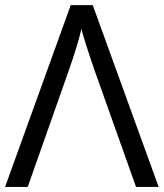

<svg xmlns="http://www.w3.org/2000/svg" viewBox="-20 -734 643 754"><path d="M603 0H514.2L353 -453.1Q310.5 -576.2 299.8 -620.1Q283.7 -552.2 249 -454.1L88.9 0H0L257.8 -713.9H344.2Z"/></svg>

Font: WebKoruri
Style: Regular
Weight: 400
Foundry: lindwurm / mohemohe
Version: Version 1.00